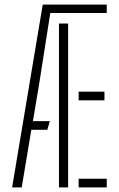

<svg xmlns="http://www.w3.org/2000/svg" viewBox="-20 -820 522 840"><path d="M33 0 167 -800H447V-763H200L152 -457L124 -290H198L187 -252H117L75 0ZM324 0V-38H447V0ZM238 0V-717H278V0ZM324 -381V-419H437V-381Z"/></svg>

Font: Big Shoulders Stencil Text Thin
Style: Regular
Weight: 100
Designer: Patric King
Foundry: XO Type Co
Version: Version 2.001